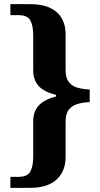

<svg xmlns="http://www.w3.org/2000/svg" viewBox="-20 -780 482 925"><path d="M30 125V72H69Q112 72 126 46.5Q140 21 140 -26V-197Q140 -242 166.5 -271.5Q193 -301 250 -315V-323Q192 -337 166 -366Q140 -395 140 -440V-610Q140 -657 126 -682Q112 -707 69 -707H30V-760H125Q209 -760 252.5 -722Q296 -684 296 -614V-442Q296 -405 311.5 -385Q327 -365 353.5 -357.5Q380 -350 412 -349V-288Q380 -287 353.5 -279Q327 -271 311.5 -251.5Q296 -232 296 -194V-23Q296 45 252.5 85Q209 125 125 125Z"/></svg>

Font: Noto Serif Vithkuqi
Style: Regular
Weight: 400
Version: Version 1.005